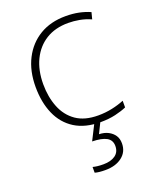

<svg xmlns="http://www.w3.org/2000/svg" viewBox="-145 -623 763 946"><g transform="rotate(-20 237.0 -150.0)"><path d="M302 10Q220 10 166 -24Q112 -58 85 -119.5Q58 -181 58 -262Q58 -346 90 -408.5Q122 -471 179.5 -505.5Q237 -540 316 -540Q353 -540 384.5 -533.5Q416 -527 443 -515L434 -480Q405 -493 375 -498.5Q345 -504 316 -504Q248 -504 199.5 -474Q151 -444 124.5 -389.5Q98 -335 98 -262Q98 -195 119.5 -141Q141 -87 185.5 -56Q230 -25 301 -25Q339 -25 374 -32.5Q409 -40 438 -52V-17Q413 -6 378.5 2Q344 10 302 10ZM363 144Q363 188 329.5 214Q296 240 242 240Q224 240 210.5 238.5Q197 237 187 234V204Q199 207 212 208.5Q225 210 243 210Q281 210 304.5 193.5Q328 177 328 145Q328 114 303 100Q278 86 228 85L271 0H303L272 63Q300 64 320 74.5Q340 85 351.5 102Q363 119 363 144Z"/></g></svg>

Font: Noto Sans Armenian ExtraLight
Style: Regular
Weight: 250
Designer: Monotype Design Team
Foundry: Monotype Imaging Inc.
Version: Version 2.007